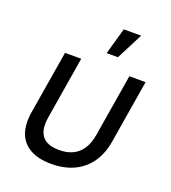

<svg xmlns="http://www.w3.org/2000/svg" viewBox="-140 -864 870 978"><g transform="rotate(20 295.5 -375.5)"><path d="M249 9.8Q180.2 9.8 135.3 -14.9Q90.3 -39.6 72.5 -87.2Q54.7 -134.8 65.9 -204.1L122.6 -545.9H210.4L154.8 -208.5Q147 -161.1 157 -130.6Q167 -100.1 193.6 -85.2Q220.2 -70.3 262.2 -70.3Q304.7 -70.3 336.2 -85.2Q367.7 -100.1 387.7 -130.6Q407.7 -161.1 415.5 -208.5L471.2 -545.9H559.1L502.9 -204.1Q491.7 -135.7 458.3 -87.9Q424.8 -40 371.8 -15.1Q318.8 9.8 249 9.8ZM322.3 -617.2 362.8 -760.7H457L383.3 -617.2Z"/></g></svg>

Font: Adwaita Sans
Style: Italic
Weight: 400
Italic angle: -9.39999°
Designer: Rasmus Andersson
Foundry: rsms
Version: Version 4.001;git-9221beed3